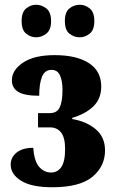

<svg xmlns="http://www.w3.org/2000/svg" viewBox="-20 -778 482 808"><path d="M200 10Q112 10 68.5 -17.5Q25 -45 25 -85Q25 -116 50 -136Q75 -156 120 -156Q124 -99 145 -75.5Q166 -52 195 -52Q222 -52 238 -75Q254 -98 254 -151Q254 -199 237 -220.5Q220 -242 190 -242H140V-302H190Q220 -302 231.5 -326.5Q243 -351 243 -400Q243 -437 232.5 -460.5Q222 -484 197 -484Q168 -484 156.5 -454.5Q145 -425 145 -375Q83 -375 56.5 -391.5Q30 -408 30 -440Q30 -483 77 -514.5Q124 -546 210 -546Q302 -546 354 -512.5Q406 -479 406 -414Q406 -362 372.5 -330Q339 -298 284 -282V-277Q344 -267 383 -234Q422 -201 422 -145Q422 -78 369 -34Q316 10 200 10ZM316 -621Q291 -621 272 -636.5Q253 -652 253 -689Q253 -727 272 -742.5Q291 -758 316 -758Q338 -758 357.5 -742.5Q377 -727 377 -689Q377 -652 357.5 -636.5Q338 -621 316 -621ZM132 -621Q109 -621 90 -636.5Q71 -652 71 -689Q71 -727 90 -742.5Q109 -758 132 -758Q155 -758 175 -742.5Q195 -727 195 -689Q195 -652 175 -636.5Q155 -621 132 -621Z"/></svg>

Font: Noto Serif ExtraCondensed Black
Style: Regular
Weight: 900
Width: 2
Designer: Monotype Design Team
Foundry: Monotype Imaging Inc.
Version: Version 2.015; ttfautohint (v1.8.4.7-5d5b)